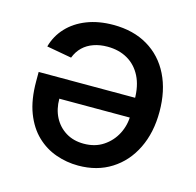

<svg xmlns="http://www.w3.org/2000/svg" viewBox="-87 -647 762 746"><g transform="rotate(15 293.5 -274.0)"><path d="M280.9 -556.5Q361.5 -556.5 419.7 -521.8Q478 -487.2 509.2 -424.2Q540.5 -361.2 540.5 -276.3Q540.5 -192.5 509.2 -128.6Q478 -64.6 421.3 -28.8Q364.7 7.1 288.7 7.1Q242.2 7.1 198.9 -8.2Q155.5 -23.4 121.3 -56.1Q87 -88.8 66.9 -141Q46.9 -193.2 46.9 -267V-304.7H480.8V-225.1H151.3Q151.3 -183.2 168.1 -150.7Q185 -118.3 215.7 -99.4Q246.4 -80.6 287.6 -80.6Q333.1 -80.6 365.9 -102.5Q398.8 -124.3 416.9 -159.4Q435 -194.6 435 -235.1V-297.2Q435 -352.3 415.7 -390.4Q396.3 -428.6 361.5 -448.7Q326.7 -468.8 280.2 -468.8Q250 -468.8 225 -460Q199.9 -451.3 182 -434.1Q164.1 -416.9 154.1 -391L53.6 -409.1Q65.7 -453.5 96.8 -486.7Q127.8 -519.9 174.7 -538.2Q221.6 -556.5 280.9 -556.5Z"/></g></svg>

Font: InterMG Medium
Style: Regular
Weight: 500
Designer: Rasmus Andersson
Foundry: rsms
Version: Version 3.019;December 26, 2023;FontCreator 15.0.0.2955 64-b